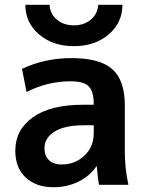

<svg xmlns="http://www.w3.org/2000/svg" viewBox="-20 -773 616 803"><path d="M86 -753H187Q190 -714 218.5 -690.5Q247 -667 289 -667Q331 -667 359.5 -690.5Q388 -714 391 -753H492Q492 -678 434.5 -629Q377 -580 289 -580Q201 -580 143.5 -629Q86 -678 86 -753ZM279 -530Q398 -530 450 -483.5Q502 -437 502 -333V-140Q502 -69 517 0H394Q388 -33 385 -77H383Q355 -36 307.5 -13Q260 10 204 10Q131 10 87.5 -30.5Q44 -71 44 -143Q44 -230 117.5 -282.5Q191 -335 329 -335H372V-338Q372 -391 351 -412Q330 -433 276 -433Q178 -433 91 -388L72 -485Q167 -530 279 -530ZM166 -153Q166 -121 185 -103Q204 -85 237 -85Q294 -85 333 -122Q372 -159 372 -215V-249H329Q250 -249 208 -222.5Q166 -196 166 -153Z"/></svg>

Font: Mplus 1p Bold
Style: Bold
Weight: 700
Version: Version 1.061